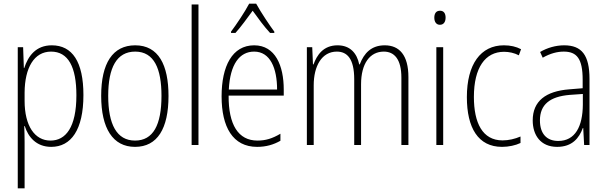

<svg xmlns="http://www.w3.org/2000/svg" viewBox="-20 -784 3280 1038"><path d="M260 -539C174 -539 132 -481 111 -416H109L105 -529H76V234H113V-16C113 -48 112 -79 111 -102H114C132 -45 175 10 257 10C364 10 431 -82 431 -270C431 -450 371 -539 260 -539ZM256 -505C349 -505 393 -422 393 -269C393 -95 335 -24 253 -24C168 -24 113 -103 113 -239V-284C114 -417 164 -505 256 -505Z M891 -265C891 -433 837 -539 711 -539C589 -539 527 -442 527 -266C527 -90 590 10 710 10C831 10 891 -89 891 -265ZM565 -266C565 -419 611 -505 711 -505C814 -505 853 -411 853 -266C853 -108 808 -24 710 -24C611 -24 565 -112 565 -266Z M1053 0V-760H1016V0Z M1365 -764H1327C1304 -720 1257 -650 1229 -613V-606H1253C1282 -638 1319 -689 1346 -726C1374 -687 1409 -639 1440 -606H1463V-613C1441 -642 1390 -718 1365 -764ZM1354 -539C1236 -539 1178 -427 1178 -263C1178 -98 1238 10 1370 10C1419 10 1459 -2 1496 -23V-61C1452 -35 1416 -24 1372 -24C1268 -24 1215 -110 1216 -267H1514V-300C1514 -428 1469 -539 1354 -539ZM1354 -505C1441 -505 1478 -415 1478 -300H1217C1224 -437 1275 -505 1354 -505Z M2060 -539C1988 -539 1948 -497 1925 -436H1922C1910 -495 1874 -539 1805 -539C1727 -539 1693 -485 1675 -436H1672L1668 -529H1639V0H1676V-323C1676 -426 1719 -505 1801 -505C1856 -505 1895 -468 1895 -355V0H1932V-328C1932 -441 1980 -505 2055 -505C2111 -505 2150 -465 2150 -364V0H2188V-367C2188 -486 2139 -539 2060 -539Z M2359 -726C2336 -726 2328 -709 2328 -688C2328 -667 2338 -650 2358 -650C2379 -650 2389 -666 2389 -689C2389 -709 2381 -726 2359 -726ZM2376 -529H2339V0H2376Z M2694 10C2730 10 2767 2 2794 -11V-46C2764 -33 2730 -25 2697 -25C2588 -25 2542 -120 2542 -260C2542 -418 2603 -504 2705 -504C2732 -504 2760 -498 2785 -485L2797 -518C2770 -532 2740 -539 2704 -539C2579 -539 2504 -437 2504 -259C2504 -93 2565 10 2694 10Z M3030 -539C2985 -539 2939 -526 2900 -503L2914 -472C2956 -496 2994 -505 3028 -505C3099 -505 3130 -466 3130 -353V-307L3057 -301C2931 -291 2860 -238 2860 -133C2860 -54 2902 10 2992 10C3074 10 3111 -38 3131 -92H3133L3138 0H3167V-357C3167 -486 3125 -539 3030 -539ZM3060 -271 3131 -276V-218C3130 -101 3090 -22 2998 -22C2935 -22 2899 -62 2899 -133C2899 -219 2953 -262 3060 -271Z"/></svg>

Font: Noto Sans Thai Looped Condensed ExtraLight
Style: Regular
Weight: 200
Width: 3
Designer: Sasikarn Vongin, Ben Mitchell
Foundry: The Fontpad Ltd
Version: Version 1.001